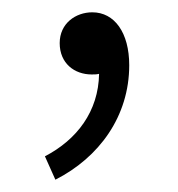

<svg xmlns="http://www.w3.org/2000/svg" viewBox="-20 -116 290 312"><path d="M70 176C141 140 190 73 190 -10C190 -63 166 -96 130 -96C103 -96 77 -78 77 -46C77 -13 101 5 129 5C133 5 137 5 141 4C140 65 105 111 53 138Z"/></svg>

Font: Noto Sans JP Light
Style: Regular
Weight: 300
Designer: Ryoko NISHIZUKA (kana & ideographs); Paul D. Hunt (Latin, Greek & Cyrillic); Wenlong ZHANG (bopomofo); Sandoll Communica
Foundry: Adobe Systems Incorporated
Version: Version 1.004;PS 1.004;hotconv 1.0.82;makeotf.lib2.5.63406